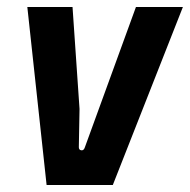

<svg xmlns="http://www.w3.org/2000/svg" viewBox="-20 -528 542 548"><path d="M113 0 58 -508H187L207 -217L205 -108Q205 -100 212 -99Q219 -98 222 -107L368 -508H502L302 0Z"/></svg>

Font: Finlandica SemiBold
Style: Italic
Weight: 600
Italic angle: -8°
Designer: Niklas Ekholm, Juho Hiilivirta, Jaakko Suomalainen
Foundry: Helsinki Type Studio
Version: Version 1.063